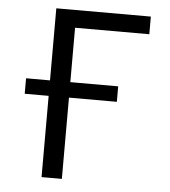

<svg xmlns="http://www.w3.org/2000/svg" viewBox="-51 -744 702 791"><g transform="rotate(5 300.0 -349.0)"><path d="M150 -400V-698H541V-625H234V-400H432V-336H234V0H150V-336H51V-400Z"/></g></svg>

Font: IBM Plex Mono
Style: Regular
Weight: 400
Monospace: yes
Designer: Mike Abbink, Paul van der Laan, Pieter van Rosmalen
Foundry: Bold Monday
Version: Version 2.3